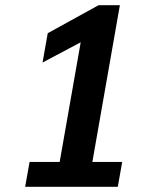

<svg xmlns="http://www.w3.org/2000/svg" viewBox="-20 -720 600 740"><path d="M94 -96H210L291 -557L144 -479L164 -592L360 -700H442L336 -96H451L434 0H77Z"/></svg>

Font: Sarabun SemiBold
Style: Italic
Weight: 600
Italic angle: -10°
Designer: Suppakit Chalermlarp | Katatrad Co.,Ltd.
Foundry: Cadson Demak Co.,Ltd.
Version: Version 1.000; ttfautohint (v1.6)